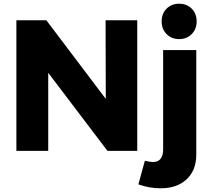

<svg xmlns="http://www.w3.org/2000/svg" viewBox="-20 -810 1138 1031"><path d="M547 -701H717V0H557L239 -419V0H68V-701H229L548 -279ZM802 60Q828 60 842 43Q856 26 856 -7V-541H1034V20Q1034 104 982.5 152.5Q931 201 843 201Q780 201 723 180L758 53Q784 60 802 60ZM1036 -695Q1036 -654 1009.5 -627Q983 -600 942 -600Q901 -600 874.5 -627Q848 -654 848 -695Q848 -737 874.5 -763.5Q901 -790 942 -790Q983 -790 1009.5 -763.5Q1036 -737 1036 -695Z"/></svg>

Font: Montserrat V1
Style: Bold
Weight: 700
Designer: Julieta Ulanovsky
Foundry: Julieta Ulanovsky
Version: Version 6.001